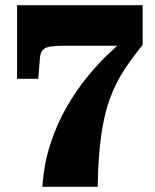

<svg xmlns="http://www.w3.org/2000/svg" viewBox="-20 -664 600 743"><path d="M226 -487H488L466 -515Q437 -491 398 -454Q359 -417 317 -365.5Q275 -314 238 -250Q201 -186 175.5 -108.5Q150 -31 144 59H358Q360 -60 372 -143Q384 -226 406.5 -285.5Q429 -345 460.5 -393Q492 -441 532 -490V-644H46V-359H128L135 -444Q137 -462 146.5 -471.5Q156 -481 175.5 -484Q195 -487 226 -487Z"/></svg>

Font: Roboto Serif Black
Style: Regular
Weight: 900
Designer: Greg Gazdowicz
Foundry: Commercial Type
Version: Version 1.008